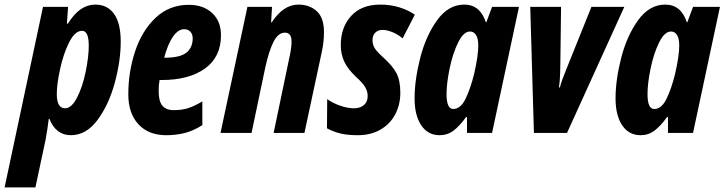

<svg xmlns="http://www.w3.org/2000/svg" viewBox="-79 -578 3151 835"><path d="M108 -548H217L212 -475H216Q244 -519 273 -538.5Q302 -558 336 -558Q388 -558 417 -517.5Q446 -477 446 -397Q446 -313 420 -217.5Q394 -122 345 -56Q296 10 229 10Q196 10 172.5 -8.5Q149 -27 136 -61H133Q128 -18 119 31L75 237H-59ZM307 -379Q307 -444 278 -444Q247 -444 222 -394.5Q197 -345 182.5 -278.5Q168 -212 168 -169Q168 -107 204 -107Q232 -107 256 -153.5Q280 -200 293.5 -265.5Q307 -331 307 -379Z M479 -168Q479 -265 508.5 -354.5Q538 -444 597.5 -500.5Q657 -557 742 -557Q805 -557 843.5 -521.5Q882 -486 882 -425Q882 -330 812.5 -280Q743 -230 624 -230H615Q611 -210 611 -182Q611 -138 627 -118.5Q643 -99 677 -99Q710 -99 737 -107Q764 -115 801 -137V-34Q764 -10 726 0Q688 10 644 10Q567 10 523 -37.5Q479 -85 479 -168ZM638 -327Q704 -327 731.5 -349Q759 -371 759 -411Q759 -429 749 -440Q739 -451 722 -451Q696 -451 673.5 -419Q651 -387 635 -327Z M997 -548H1104L1100 -481H1103Q1153 -558 1219 -558Q1267 -558 1298.5 -529.5Q1330 -501 1330 -438Q1330 -395 1320 -350L1245 0H1111L1177 -316Q1189 -367 1189 -397Q1189 -436 1160 -436Q1131 -436 1111 -397Q1091 -358 1075 -286L1015 0H880Z M1343 -20 1344 -147Q1369 -129 1401.5 -118Q1434 -107 1460 -107Q1487 -107 1503.5 -121Q1520 -135 1520 -160Q1520 -180 1509.5 -198.5Q1499 -217 1469 -244Q1433 -278 1418 -310.5Q1403 -343 1403 -382Q1403 -459 1448 -508.5Q1493 -558 1575 -558Q1619 -558 1658 -546Q1697 -534 1725 -514L1672 -411Q1651 -429 1627 -438.5Q1603 -448 1585 -448Q1565 -448 1553 -436Q1541 -424 1541 -403Q1541 -385 1550 -369.5Q1559 -354 1589 -327Q1628 -292 1645 -260Q1662 -228 1662 -175Q1662 -123 1640 -81Q1618 -39 1576 -14.5Q1534 10 1477 10Q1432 10 1401.5 2.5Q1371 -5 1343 -20Z M1724 -150Q1724 -230 1748.5 -326Q1773 -422 1822 -490Q1871 -558 1940 -558Q2009 -558 2034 -481H2036L2061 -548H2178L2061 0H1952V-69H1948Q1920 -30 1893.5 -10Q1867 10 1833 10Q1782 10 1753 -33Q1724 -76 1724 -150ZM1983 -257Q2001 -335 2001 -380Q2001 -410 1991.5 -425.5Q1982 -441 1965 -441Q1937 -441 1913.5 -393.5Q1890 -346 1876.5 -280.5Q1863 -215 1863 -169Q1863 -104 1892 -104Q1924 -104 1945.5 -148Q1967 -192 1983 -257Z M2227 -548H2361L2358 -306Q2358 -296 2357 -260Q2356 -224 2352 -198H2356Q2364 -229 2380 -267L2493 -548H2636L2387 0H2243Z M2598 -150Q2598 -230 2622.5 -326Q2647 -422 2696 -490Q2745 -558 2814 -558Q2883 -558 2908 -481H2910L2935 -548H3052L2935 0H2826V-69H2822Q2794 -30 2767.5 -10Q2741 10 2707 10Q2656 10 2627 -33Q2598 -76 2598 -150ZM2857 -257Q2875 -335 2875 -380Q2875 -410 2865.5 -425.5Q2856 -441 2839 -441Q2811 -441 2787.5 -393.5Q2764 -346 2750.5 -280.5Q2737 -215 2737 -169Q2737 -104 2766 -104Q2798 -104 2819.5 -148Q2841 -192 2857 -257Z"/></svg>

Font: Noto Sans Display Ex Bold Cond
Style: Italic
Weight: 800
Width: 3
Italic angle: -12°
Designer: Monotype Design team
Foundry: Monotype Imaging Inc.
Version: Version 1.000